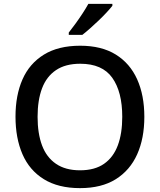

<svg xmlns="http://www.w3.org/2000/svg" viewBox="-20 -961 825 991"><path d="M725 -358Q725 -247 688 -164.5Q651 -82 577.5 -36Q504 10 393 10Q281 10 206.5 -36Q132 -82 96 -165Q60 -248 60 -359Q60 -469 96 -551Q132 -633 206.5 -679Q281 -725 394 -725Q504 -725 577.5 -679.5Q651 -634 688 -551.5Q725 -469 725 -358ZM174 -358Q174 -272 197 -210.5Q220 -149 269 -115.5Q318 -82 393 -82Q469 -82 517 -115.5Q565 -149 588 -210.5Q611 -272 611 -358Q611 -487 559.5 -559.5Q508 -632 394 -632Q318 -632 269 -599Q220 -566 197 -505Q174 -444 174 -358ZM560 -931Q549 -917 530.5 -897Q512 -877 489.5 -855.5Q467 -834 445 -814.5Q423 -795 405 -781H335V-793Q350 -812 369 -838Q388 -864 406 -891.5Q424 -919 436 -941H560Z"/></svg>

Font: Noto Sans Cham Medium
Style: Regular
Weight: 500
Version: Version 2.002